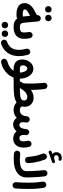

<svg xmlns="http://www.w3.org/2000/svg" viewBox="1316 -2310 1296 3969"><g transform="rotate(90 1964.5 -325.0)"><path d="M43.9 -182.1Q43.9 -249.5 87.9 -303.2Q131.8 -356.9 208 -393.1Q234.9 -406.2 259.8 -421.4Q284.7 -436.5 293.5 -450.2Q291 -476.1 308.6 -496.6Q326.2 -517.1 352.5 -519.5Q378.9 -522 399.7 -504.6Q420.4 -487.3 422.9 -460.4L447.3 -189.5Q451.7 -145 461.4 -123Q471.2 -101.1 489.3 -94Q507.3 -86.9 536.6 -86.9H537.1Q564 -86.9 582.8 -67.9Q601.6 -48.8 601.6 -22Q601.6 4.9 582.8 23.7Q564 42.5 537.1 42.5H536.6Q471.7 42.5 429.2 22.9Q386.7 3.4 361.8 -32.7Q348.6 -22.9 332.5 -20.5Q317.9 -18.6 301.5 -17.8Q285.2 -17.1 273.9 -17.1Q157.7 -17.1 100.8 -62.7Q43.9 -108.4 43.9 -182.1ZM174.3 -189.5Q174.3 -168.5 198.2 -157.5Q222.2 -146.5 273.9 -146.5Q280.8 -146.5 292.2 -147.2Q303.7 -147.9 314.5 -149.4Q317.9 -149.9 321.3 -149.9Q319.3 -163.1 317.9 -177.7L307.1 -298.3Q287.1 -286.6 263.7 -274.9Q224.6 -255.4 199.5 -233.9Q174.3 -212.4 174.3 -189.5ZM284.7 -678.7Q284.7 -703.6 303.2 -723.4Q321.8 -743.2 350.6 -743.2Q371.1 -743.2 385.7 -734.6Q400.4 -726.1 408.2 -712.9Q418.5 -697.8 418.5 -678.2Q418.5 -665 412.6 -649.4Q406.7 -633.8 392.3 -622.3Q377.9 -610.8 351.1 -610.8Q324.2 -610.8 309.8 -622.6Q295.4 -634.3 290 -649.4Q284.7 -663.1 284.7 -678.7ZM105.5 -677.7Q105.5 -702.6 124 -722.7Q142.6 -742.7 171.4 -742.7Q192.4 -742.7 206.8 -733.9Q221.2 -725.1 229 -712.4Q239.7 -695.3 239.7 -677.7Q239.7 -664.6 233.9 -648.7Q228 -632.8 213.4 -621.3Q198.7 -609.9 172.4 -609.9Q145 -609.9 130.6 -621.6Q116.2 -633.3 110.8 -648.4Q105.5 -663.6 105.5 -677.7Z M472.7 -22Q472.7 -48.8 491.5 -67.9Q510.3 -86.9 537.1 -86.9Q599.1 -86.9 625 -105Q650.9 -123 650.9 -174.3Q650.9 -192.9 648.4 -220.2Q646 -247.6 641.1 -277.3Q637.7 -303.7 654.1 -325.2Q670.4 -346.7 696.8 -350.1Q723.1 -354 744.1 -337.6Q765.1 -321.3 769.5 -294.9Q776.4 -259.3 779.3 -228.8Q782.2 -198.2 782.2 -173.8Q782.2 -70.3 719.5 -13.9Q656.7 42.5 537.1 42.5Q510.3 42.5 491.5 23.7Q472.7 4.9 472.7 -22ZM609.4 219.7Q609.4 194.8 627.9 175Q646.5 155.3 675.3 155.3Q695.8 155.3 710.4 163.8Q725.1 172.4 732.9 185.5Q743.2 200.7 743.2 220.2Q743.2 233.4 737.3 249Q731.4 264.6 717 276.1Q702.6 287.6 675.8 287.6Q648.9 287.6 634.5 275.9Q620.1 264.2 614.7 249Q609.4 235.4 609.4 219.7ZM430.2 220.7Q430.2 195.8 448.7 175.8Q467.3 155.8 496.1 155.8Q517.1 155.8 531.5 164.6Q545.9 173.3 553.7 186Q564.5 203.1 564.5 220.7Q564.5 233.9 558.6 249.8Q552.7 265.6 538.1 277.1Q523.4 288.6 497.1 288.6Q469.7 288.6 455.3 276.9Q440.9 265.1 435.5 250Q430.2 234.9 430.2 220.7Z M1028.3 -296.9Q1060.1 -308.1 1084 -292.5Q1107.9 -276.9 1113.8 -252.4Q1139.2 -155.3 1139.2 -68.4Q1139.2 28.8 1106.9 102.5Q1074.7 176.3 1017.3 225.6Q960 274.9 885.3 299.8Q856.4 309.6 833 295.4Q809.6 281.2 802.7 257.8Q793.9 227.5 807.9 205.8Q821.8 184.1 843.3 176.8Q921.4 150.9 965.8 91.6Q1010.3 32.2 1010.3 -68.4Q1010.3 -136.7 988.3 -220.2Q980.5 -249 994.6 -269.5Q1008.8 -290 1028.3 -296.9Z M1408.2 42.5Q1314 42.5 1261.7 -2.4Q1209.5 -47.4 1209.5 -136.2Q1209.5 -198.7 1234.9 -250.7Q1260.3 -302.7 1303.5 -334.2Q1346.7 -365.7 1399.4 -365.7Q1460.9 -365.7 1507.1 -327.1Q1553.2 -288.6 1579.1 -225.1Q1605 -161.6 1605 -86.9H1638.7Q1665.5 -86.9 1684.3 -67.9Q1703.1 -48.8 1703.1 -22Q1703.1 4.9 1684.3 23.7Q1665.5 42.5 1638.7 42.5H1582Q1557.6 109.4 1510.5 162.6Q1463.4 215.8 1401.6 251.2Q1339.8 286.6 1271 300.8Q1245.1 305.7 1222.7 290Q1200.2 274.4 1194.8 248.5Q1189.9 222.7 1205.6 201.2Q1221.2 179.7 1246.6 172.9Q1315.9 153.8 1365.5 120.1Q1415 86.4 1443.4 42.5ZM1406.7 -86.9H1479.5Q1478.5 -121.6 1468.8 -156.7Q1459 -191.9 1440.7 -215.8Q1422.4 -239.7 1396.5 -239.7Q1368.2 -239.7 1349.1 -212.6Q1330.1 -185.5 1330.1 -147.9Q1330.1 -113.3 1350.3 -100.1Q1370.6 -86.9 1406.7 -86.9Z M1574.2 -22.5Q1574.2 -49.3 1593 -68.1Q1611.8 -86.9 1638.7 -86.9H1661.6Q1662.6 -90.8 1664.6 -94.2Q1681.2 -130.4 1701.2 -163.1Q1701.2 -168 1701.7 -171.9Q1704.6 -196.3 1705.8 -227.1Q1707 -257.8 1707 -294.4Q1707 -347.2 1704.8 -402.6Q1702.6 -458 1699 -506.3Q1695.3 -554.7 1690.9 -585.9Q1687 -611.8 1704.6 -632.3Q1722.2 -652.8 1745.6 -656.2Q1774.9 -660.2 1795.7 -642.1Q1816.4 -624 1820.3 -598.1Q1824.7 -566.9 1828.6 -522.9Q1832.5 -479 1835 -431.9Q1837.4 -384.8 1837.4 -343.3Q1837.4 -329.6 1837.4 -316.4Q1874.5 -342.3 1915 -356.7Q1955.6 -371.1 1999 -371.1Q2082 -371.1 2134.5 -320.6Q2187 -270 2187 -184.6Q2187 -151.9 2179.2 -124Q2189.9 -107.4 2208.5 -97.2Q2227.1 -86.9 2257.8 -86.9H2258.3Q2285.2 -86.9 2304 -67.9Q2322.8 -48.8 2322.8 -22Q2322.8 4.9 2304 23.7Q2285.2 42.5 2258.3 42.5H2257.8Q2158.2 42.5 2097.2 -19Q2040.5 16.1 1957.8 28.6Q1875 41 1781.7 41H1638.7Q1611.8 41 1593 22.2Q1574.2 3.4 1574.2 -22.5ZM1983.9 -241.2Q1931.6 -241.2 1884 -198.2Q1836.4 -155.3 1798.8 -86.9Q1907.2 -86.9 1969.5 -96.7Q2031.7 -106.4 2049.8 -140.1Q2051.3 -143.6 2053.2 -146.5Q2057.6 -158.2 2057.6 -173.3Q2057.6 -205.1 2037.8 -223.1Q2018.1 -241.2 1983.9 -241.2Z M2193.8 -22Q2193.8 -48.8 2212.6 -67.9Q2231.4 -86.9 2258.3 -86.9Q2309.1 -86.9 2338.6 -115.5Q2368.2 -144 2378.4 -197.3Q2380.4 -211.4 2383.3 -235.4Q2387.2 -262.2 2408.9 -278.3Q2430.7 -294.4 2457 -290.5Q2483.4 -286.6 2499.8 -264.6Q2516.1 -242.7 2512.2 -216.3Q2511.2 -211.4 2510.7 -207Q2510.3 -202.6 2509.3 -198.2Q2506.8 -179.7 2506.1 -169.9Q2505.4 -160.2 2505.4 -151.9Q2505.4 -117.2 2520.5 -97.2Q2535.6 -77.1 2564 -77.1Q2597.7 -77.1 2617.4 -106Q2637.2 -134.8 2646 -197.3Q2647 -210 2649.4 -224.6V-225.1Q2650.4 -237.3 2656.2 -247.6Q2660.6 -256.3 2668 -263.2Q2688.5 -283.7 2716.8 -280.8Q2719.7 -280.3 2722.7 -279.8Q2723.6 -279.8 2724.6 -279.3Q2724.6 -279.3 2724.6 -279.3Q2752.4 -273.4 2765.6 -247.6Q2765.6 -247.6 2766.1 -247.1Q2766.1 -246.6 2766.6 -246.1Q2767.1 -245.1 2767.1 -244.6Q2767.1 -244.6 2767.6 -244.1Q2773.9 -229.5 2772.5 -213.4Q2771 -200.2 2769 -187.5Q2768.1 -176.3 2768.1 -166Q2768.1 -127.4 2783.7 -102.8Q2799.3 -78.1 2836.4 -78.1Q2901.4 -78.1 2901.4 -157.7Q2901.4 -179.7 2898.2 -202.1Q2895 -224.6 2889.6 -249Q2883.3 -274.9 2897.9 -297.6Q2912.6 -320.3 2938 -326.2Q2963.9 -332.5 2986.8 -318.1Q3009.8 -303.7 3016.1 -277.8Q3025.4 -237.8 3028.1 -215.6Q3030.8 -193.4 3030.8 -166Q3030.8 -67.9 2980.2 -8.3Q2929.7 51.3 2844.7 51.3Q2797.4 51.3 2759.3 32.7Q2721.2 14.2 2694.8 -19Q2666.5 14.2 2630.4 33.2Q2594.2 52.2 2553.7 52.2Q2510.3 52.2 2475.1 32.2Q2439.9 12.2 2416 -22Q2384.3 7.8 2344 25.1Q2303.7 42.5 2258.3 42.5Q2231.4 42.5 2212.6 23.7Q2193.8 4.9 2193.8 -22Z M3093.8 -703.1Q3089.4 -714.4 3095.2 -726.8Q3101.1 -739.3 3113.3 -743.2L3166.5 -761.7Q3125.5 -787.1 3125.5 -841.8Q3125.5 -889.6 3156.5 -921.1Q3187.5 -952.6 3242.7 -952.6Q3260.3 -952.6 3275.9 -950.2Q3288.6 -948.2 3296.4 -938.5Q3304.2 -928.7 3303.2 -916.5Q3302.2 -904.3 3292 -895.5Q3281.7 -886.7 3269 -888.7Q3262.7 -890.1 3251 -890.1Q3218.8 -890.1 3202.9 -875.5Q3187 -860.8 3187 -837.9Q3187 -816.9 3200.9 -806.2Q3214.8 -795.4 3238.8 -795.4Q3252 -795.4 3266.8 -798.6Q3281.7 -801.8 3311.5 -812Q3324.7 -816.4 3336.7 -809.6Q3348.6 -802.7 3351.6 -790Q3354 -777.8 3348.4 -767.1Q3342.8 -756.3 3332 -753.4L3133.8 -683.6Q3122.1 -679.7 3110.1 -685.3Q3098.1 -690.9 3093.8 -703.1ZM3094.2 -36.1Q3096.7 -62.5 3117.7 -80.1Q3138.7 -97.7 3165 -94.7Q3199.7 -91.3 3227.8 -89.1Q3255.9 -86.9 3283.2 -86.9Q3402.8 -86.9 3460.2 -122.1Q3517.6 -157.2 3517.6 -225.6Q3517.6 -282.2 3515.1 -345.9Q3512.7 -409.7 3508.1 -471.7Q3503.4 -533.7 3496.6 -585Q3493.2 -610.8 3509.8 -632.3Q3526.4 -653.8 3552.2 -657.2Q3578.6 -661.1 3600.1 -644.3Q3621.6 -627.4 3625 -601.6Q3632.3 -544.9 3637.2 -480.5Q3642.1 -416 3644.8 -350.6Q3647.5 -285.2 3647.5 -225.6Q3647.5 -103.5 3550.5 -31.5Q3453.6 40.5 3265.1 40.5Q3237.8 40.5 3211.4 39.1Q3185.1 37.6 3153.3 34.2Q3126.5 31.2 3109.4 11Q3092.3 -9.3 3094.2 -36.1ZM3156.2 -560.5Q3147.5 -585.4 3158.9 -609.6Q3170.4 -633.8 3195.3 -643.1Q3220.2 -652.3 3244.6 -640.9Q3269 -629.4 3278.3 -604Q3301.8 -541 3315.9 -489Q3330.1 -437 3338.6 -383.8Q3347.2 -330.6 3352.1 -264.2Q3354.5 -237.3 3336.9 -216.8Q3319.3 -196.3 3292.5 -193.8Q3265.6 -191.9 3245.4 -209.2Q3225.1 -226.6 3222.7 -253.4Q3218.3 -313.5 3210.7 -361.8Q3203.1 -410.2 3190.2 -457.3Q3177.2 -504.4 3156.2 -560.5Z M3734.4 -560.5Q3731 -586.9 3747.3 -608.6Q3763.7 -630.4 3790 -633.8Q3816.4 -637.2 3838.1 -620.8Q3859.9 -604.5 3863.3 -578.1Q3872.1 -514.2 3876.7 -465.1Q3881.3 -416 3883.3 -369.6Q3885.3 -323.2 3885.3 -266.1Q3885.3 -196.8 3882.8 -126.2Q3880.4 -55.7 3875.5 4.9Q3873 31.2 3852.3 48.8Q3831.5 66.4 3804.7 64Q3778.3 61.5 3761 41Q3743.7 20.5 3745.6 -5.9Q3751 -66.4 3753.4 -136Q3755.9 -205.6 3755.9 -272.9Q3755.9 -324.7 3753.9 -366Q3752 -407.2 3747.3 -452.4Q3742.7 -497.6 3734.4 -560.5Z"/></g></svg>

Font: Mikhak-DS1-FD Bold
Style: Bold
Weight: 700
Designer: Amin Abedi
Version: Version 3.2